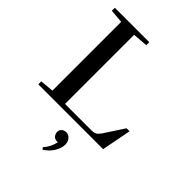

<svg xmlns="http://www.w3.org/2000/svg" viewBox="-260 -787 1176 1176"><g transform="rotate(45 327.5 -199.0)"><path d="M27.3 0V-25.9L115.7 -33.7V-629.4L27.3 -637.2V-663.1H325.7V-637.2L228 -629.4V-30.8H455.6Q478 -30.8 490.5 -37.6Q502.9 -44.4 515.6 -63L600.1 -191.9H626L588.9 0ZM329.1 265.1 319.3 252.9Q353.5 214.4 362.8 166.5H358.9Q335.4 166.5 325.2 153.1Q314.9 139.6 314.9 123.5Q314.9 107.4 326.7 96.9Q338.4 86.4 357.4 86.4Q378.4 86.4 392.1 103.8Q405.8 121.1 405.8 143.6Q405.8 174.3 386 207.5Q366.2 240.7 329.1 265.1Z"/></g></svg>

Font: Elstob Medium
Style: Regular
Weight: 500
Designer: Peter S. Baker
Version: Version 1.015